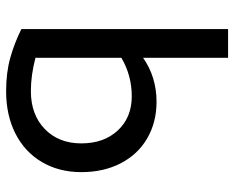

<svg xmlns="http://www.w3.org/2000/svg" viewBox="-89 -667 766 628"><g transform="rotate(90 294.0 -353.0)"><path d="M169 -716V-438Q232 -482 313 -482Q380 -482 432.5 -451.5Q485 -421 514 -365Q543 -309 543 -236Q543 -163 510 -107Q477 -51 417 -20.5Q357 10 278 10Q218 10 169.5 -3.5Q121 -17 75 -40V-716ZM278 -71Q355 -71 402 -116.5Q449 -162 449 -236Q449 -310 406.5 -355.5Q364 -401 295 -401Q227 -401 169 -367V-86Q226 -71 278 -71Z"/></g></svg>

Font: Madhuban
Style: Regular
Weight: 400
Designer: jaikishan Patel
Foundry: MagicType
Version: Version 1.000